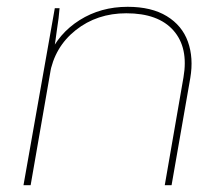

<svg xmlns="http://www.w3.org/2000/svg" viewBox="-20 -544 655 564"><path d="M141 -520H155Q154 -506 152 -490Q150 -474 147 -455Q143 -424 138 -393L137 -385L70 0H49ZM355 -524Q425 -524 470 -496.5Q515 -469 532 -421.5Q549 -374 539 -315L484 0H464L519 -317Q534 -404 489.5 -454.5Q445 -505 351 -505Q265 -505 202.5 -455.5Q140 -406 126 -325L123 -379Q152 -446 214 -485Q276 -524 355 -524Z"/></svg>

Font: Fixel Italic Variable 20240409 Display Thin
Style: Italic
Weight: 100
Italic angle: -10°
Designer: AlfaBravo + MacPaw
Foundry: Kyrylo Tkachov, Marchela Mozhyna, Serhii Makarenko, Maria Weinstein, Zakhar Kryvoshyya
Version: Version 1.211;Glyphs 3.2 (3225)